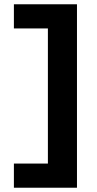

<svg xmlns="http://www.w3.org/2000/svg" viewBox="-20 -770 454 898"><path d="M340 -750V108H45V-5H204V-637H45V-750Z"/></svg>

Font: Instrument Sans SemiCondensed
Style: Bold
Weight: 700
Width: 4
Designer: Rodrigo Fuenzalida
Foundry: fragTYPE
Version: Version 1.000;gftools[0.9.28]